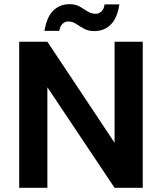

<svg xmlns="http://www.w3.org/2000/svg" viewBox="-20 -900 776 920"><path d="M72 0V-700H207L529 -216V-700H664V0H529L207 -482V0ZM432 -751Q403 -751 382.5 -762.5Q362 -774 345 -785.5Q328 -797 307 -797Q291 -797 279.5 -786Q268 -775 264 -752H193Q204 -819 235.5 -849.5Q267 -880 313 -880Q342 -880 362 -868.5Q382 -857 399.5 -845.5Q417 -834 438 -834Q455 -834 466.5 -845.5Q478 -857 481 -879H552Q542 -813 510.5 -782Q479 -751 432 -751Z"/></svg>

Font: DM Sans 11pt
Style: Bold
Weight: 700
Version: Version 4.004;gftools[0.9.30]